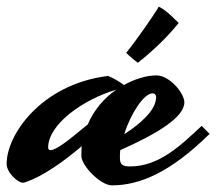

<svg xmlns="http://www.w3.org/2000/svg" viewBox="-90 -523 651 578"><path d="M517 -144C453 -84 388 -22 302 -22C278 -22 271 -28 271 -48C271 -55 271 -63 272 -71C387 -122 465 -171 465 -215C465 -242 421 -296 381 -296C352 -296 317 -286 283 -267C272 -276 248 -290 236 -294C234 -295 233 -294 232 -294C34 -268 -70 -118 -70 -30C-70 -2 -35 27 -22 27C-20 27 -18 27 -15 26C40 8 103 -38 156 -83C155 -74 155 -63 155 -53C155 -25 212 35 247 35C330 35 422 -3 541 -120ZM165 -141C119 -103 80 -71 62 -71C57 -71 55 -74 55 -79C55 -149 161 -224 260 -253C225 -229 193 -193 174 -148C169 -145 165 -141 165 -141ZM369 -242C376 -242 380 -237 380 -231C380 -191 332 -150 284 -119C304 -183 344 -242 369 -242ZM448 -454C441 -459 415 -490 388 -503C375 -480 323 -405 290 -364C295 -358 319 -338 325 -334C368 -368 412 -409 448 -454Z"/></svg>

Font: Yesteryear
Style: Regular
Weight: 400
Designer: Astigmatic (AOETI)
Foundry: Astigmatic (AOETI)
Version: Version 1.000